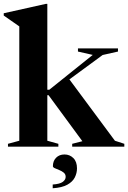

<svg xmlns="http://www.w3.org/2000/svg" viewBox="-24 -764 668 1000"><path d="M222.5 -31 280 -15V0H17.5V-15L76.5 -31V-626.5Q67 -633.5 45.8 -648Q24.5 -662.5 -4.5 -683V-695L215.5 -744H222.5V-296.5H232.5L459 -478L382 -495.5V-512H590.5V-495.5L510.5 -477.5L337.5 -350.5L574.5 -31L623.5 -15V0H352V-15L405 -28.5L229 -268H222.5ZM250.5 197Q288 194.5 303 183.2Q318 172 318 157Q318 143.5 308 135.2Q298 127 284.8 121.8Q271.5 116.5 261.5 112Q251.5 107.5 251.5 101.5Q251.5 74.5 268.2 57.5Q285 40.5 312 40.5Q339 40.5 358 59.2Q377 78 377 113Q377 137 365.8 159.8Q354.5 182.5 326.8 198Q299 213.5 250.5 216.5Z"/></svg>

Font: Newsreader Display SemiBold
Style: Regular
Weight: 600
Designer: Hugues Gentile
Foundry: Production Type
Version: Version 1.001